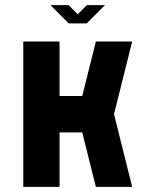

<svg xmlns="http://www.w3.org/2000/svg" viewBox="-20 -729 606 749"><path d="M495.6 -566.9 424.8 -283.7 495.6 0H354L300.8 -212.4H212.4V0H70.8V-566.9H212.4V-354.5H300.8L354 -566.9ZM389.6 -709 318.8 -638.2V-637.7H247.6V-638.2L176.8 -709H247.6L283.2 -673.3L318.8 -709Z"/></svg>

Font: Blazma
Style: Regular
Weight: 400
Designer: GGBotNet
Version: 1.00